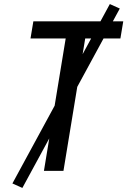

<svg xmlns="http://www.w3.org/2000/svg" viewBox="-20 -840 640 944"><path d="M196 0 303 -651H130L144 -735H586L572 -651H399L292 0ZM90 84 41 62 520 -820 569 -798Z"/></svg>

Font: Iosevka Custom Medium Oblique
Style: Regular
Weight: 500
Italic angle: -9°
Designer: Belleve Invis
Foundry: Belleve Invis
Version: Version 27.0.1